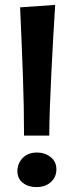

<svg xmlns="http://www.w3.org/2000/svg" viewBox="-20 -751 302 783"><path d="M205 -731Q201 -669 197 -597Q193 -525 189.5 -454Q186 -383 183.5 -316.5Q181 -250 181 -198H78Q78 -314 73.5 -440.5Q69 -567 62 -721ZM51 -54Q51 -84 72.5 -106.5Q94 -129 131 -129Q163 -129 186.5 -110.5Q210 -92 210 -60Q210 -29 187.5 -8.5Q165 12 128 12Q96 12 73.5 -5Q51 -22 51 -54Z"/></svg>

Font: CantoraOne
Style: Regular
Weight: 400
Designer: Pablo Impallari, Rodrigo Fuenzalida
Foundry: Pablo Impallari
Version: Version 1.001; ttfautohint (v0.8) -G 200 -r 50